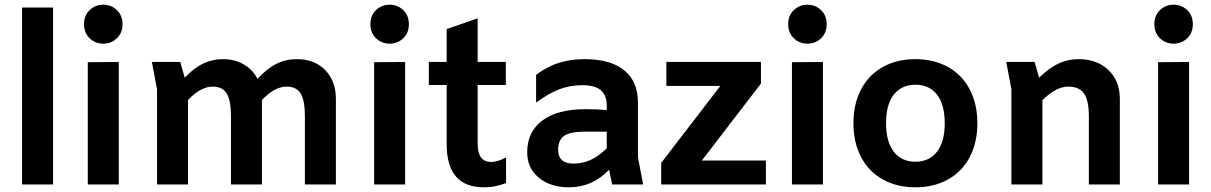

<svg xmlns="http://www.w3.org/2000/svg" viewBox="-20 -786 5160 818"><path d="M74 -754H206V0H74Z M338 -683Q338 -720 362 -743Q386 -766 420 -766Q454 -766 478 -743Q502 -720 502 -683Q502 -646 478 -623Q454 -600 420 -600Q386 -600 362 -623Q338 -646 338 -683ZM486 -522V0H354V-521Z M1411 -365V0H1279V-290Q1279 -358 1261 -387.5Q1243 -417 1201 -417Q1150 -417 1096 -360V0H964V-290Q964 -358 946 -387.5Q928 -417 886 -417Q835 -417 781 -360V0H649V-406L627 -522H748L767 -455Q807 -497 846 -515.5Q885 -534 930 -534Q980 -534 1018.5 -511.5Q1057 -489 1077 -450Q1119 -495 1158.5 -514.5Q1198 -534 1245 -534Q1320 -534 1365.5 -487.5Q1411 -441 1411 -365Z M1558 -683Q1558 -720 1582 -743Q1606 -766 1640 -766Q1674 -766 1698 -743Q1722 -720 1722 -683Q1722 -646 1698 -623Q1674 -600 1640 -600Q1606 -600 1582 -623Q1558 -646 1558 -683ZM1706 -522V0H1574V-521Z M2015 -522H2135V-424H2015V-172Q2015 -96 2073 -96Q2100 -96 2136 -115V-6Q2111 3 2089.5 7.5Q2068 12 2041 12Q1883 12 1883 -172V-424H1807V-522H1883V-662L2015 -708Z M2588 0 2575 -63Q2504 12 2404 12Q2325 12 2275.5 -29Q2226 -70 2226 -137Q2226 -224 2290.5 -272.5Q2355 -321 2477 -321Q2521 -321 2565 -317V-336Q2565 -380 2540 -401.5Q2515 -423 2461 -423Q2408 -423 2362.5 -405.5Q2317 -388 2264 -349V-467Q2310 -502 2360 -518Q2410 -534 2470 -534Q2581 -534 2639.5 -486.5Q2698 -439 2698 -348V-116L2720 0ZM2424 -89Q2462 -89 2496 -104.5Q2530 -120 2565 -154V-225H2469Q2411 -225 2384.5 -208Q2358 -191 2358 -147Q2358 -89 2424 -89Z M3243 -102V0H2797V-92L3049 -420H2819V-522H3222V-430L2970 -102Z M3338 -683Q3338 -720 3362 -743Q3386 -766 3420 -766Q3454 -766 3478 -743Q3502 -720 3502 -683Q3502 -646 3478 -623Q3454 -600 3420 -600Q3386 -600 3362 -623Q3338 -646 3338 -683ZM3486 -522V0H3354V-521Z M3616 -261Q3616 -343 3648.5 -405Q3681 -467 3741 -500.5Q3801 -534 3880 -534Q3959 -534 4019 -500.5Q4079 -467 4111.5 -405Q4144 -343 4144 -261Q4144 -179 4111.5 -117Q4079 -55 4019 -21.5Q3959 12 3880 12Q3801 12 3741 -21.5Q3681 -55 3648.5 -117Q3616 -179 3616 -261ZM4005 -261Q4005 -341 3972 -383Q3939 -425 3880 -425Q3821 -425 3788 -383Q3755 -341 3755 -261Q3755 -182 3788 -139.5Q3821 -97 3880 -97Q3939 -97 3972 -139.5Q4005 -182 4005 -261Z M4751 -365V0H4619V-290Q4619 -358 4598.5 -387.5Q4578 -417 4531 -417Q4479 -417 4421 -359V0H4289V-406L4267 -522H4388L4407 -455Q4450 -497 4490 -515.5Q4530 -534 4575 -534Q4654 -534 4702.5 -487.5Q4751 -441 4751 -365Z M4898 -683Q4898 -720 4922 -743Q4946 -766 4980 -766Q5014 -766 5038 -743Q5062 -720 5062 -683Q5062 -646 5038 -623Q5014 -600 4980 -600Q4946 -600 4922 -623Q4898 -646 4898 -683ZM5046 -522V0H4914V-521Z"/></svg>

Font: AmikoBold
Style: Bold
Weight: 700
Designer: Pablo Impallari, Rodrigo Fuenzalida, Andres Torresi
Foundry: Impallari Type
Version: Version 1.000; ttfautohint (v1.3)